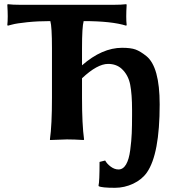

<svg xmlns="http://www.w3.org/2000/svg" viewBox="-20 -668 870 920"><path d="M684.1 158.2Q660.2 192.4 618.2 212.2Q576.2 231.9 530.8 231.9Q466.8 231.9 453.1 224.1L452.1 221.2Q457 203.1 457 107.9L483.9 101.1Q492.7 117.2 510.7 130.6Q528.8 144 547.9 144Q569.8 144 584 120.1Q598.1 96.2 604 51Q609.9 5.9 611.3 -29.5Q612.8 -64.9 612.8 -116.2V-142.1Q612.8 -215.8 603.8 -262.5Q594.7 -309.1 563 -338.4Q537.1 -361.8 498 -361.8Q446.3 -361.8 373 -293V-200.2Q373 -71.3 382.8 0L380.9 2.9Q335 0 300.8 0L220.2 2.9L219.2 0Q229 -67.9 229 -200.2V-436Q229 -540 221.2 -566.9Q161.1 -566.9 110.1 -561.5Q59.1 -556.2 38.1 -550.3L17.1 -544.9L15.1 -548.8Q19 -582 15.1 -645L17.1 -647.9Q41 -645 77.1 -645H524.9Q561 -645 585 -647.9L586.9 -645Q583 -582 586.9 -548.8L585 -544.9Q515.1 -566.9 380.9 -566.9Q373 -540 373 -436V-355Q469.2 -439 564.9 -439Q606.9 -439 629.6 -430.7Q652.3 -422.4 681.2 -399.4Q745.1 -347.7 745.1 -168Q745.1 70.3 684.1 158.2Z"/></svg>

Font: Linux Biolinum O
Style: Bold
Weight: 700
Designer: Philipp H. Poll
Foundry: Philipp H. Poll
Version: Version 1.3.2